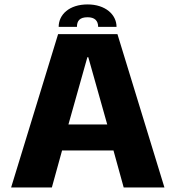

<svg xmlns="http://www.w3.org/2000/svg" viewBox="-20 -826 773 846"><path d="M29 0H208.5L253.5 -163H480L525 0H704.5L497.5 -675.5H236ZM281.5 -277.5 365 -574H369L452.5 -277.5ZM366 -806.5C285.5 -806.5 238.5 -762 238.5 -707.5H319C319 -734.5 331.5 -750 366 -750C397 -750 412.5 -735 412.5 -707.5H493.5C493.5 -762 444 -806.5 366 -806.5Z"/></svg>

Font: Anybody
Style: Bold
Weight: 700
Designer: Tyler Finck
Foundry: Etcetera Type Company
Version: Version 1.110